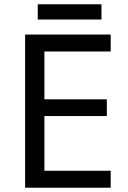

<svg xmlns="http://www.w3.org/2000/svg" viewBox="-20 -875 596 895"><path d="M496 0H97V-714H496V-635H187V-412H478V-334H187V-79H496ZM453 -855V-784H156V-855Z"/></svg>

Font: Noto Sans Syriac Eastern
Style: Regular
Weight: 400
Designer: Patrick Giasson and the Monotype Design Team
Foundry: Monotype Imaging Inc.
Version: Version 3.001; ttfautohint (v1.8.4.7-5d5b)